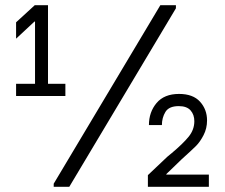

<svg xmlns="http://www.w3.org/2000/svg" viewBox="-20 -720 867 740"><path d="M232 -397V-350H42V-397H115V-637H113L42 -571V-634L114 -700H165V-397ZM658 -700V-688L247 0H187V-12L598 -700ZM785 -47V0H550V-45L625 -116Q641 -129 642 -130Q685 -166 707 -193Q729 -220 729 -253Q729 -278 714.5 -294.5Q700 -311 669 -311Q631 -311 617.5 -288.5Q604 -266 604 -238H554Q554 -288 583.5 -323Q613 -358 670 -358Q724 -358 751 -328Q778 -298 778 -256Q778 -225 764.5 -199Q751 -173 735.5 -157.5Q720 -142 680 -106L621 -49V-47Z"/></svg>

Font: Lopes Sans Light
Style: Regular
Weight: 300
Designer: Gabriel Lam, Diego Maldonado
Foundry: TypeRant, Foresti Design
Version: Version 4.000